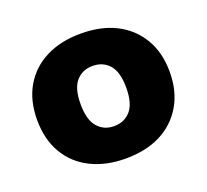

<svg xmlns="http://www.w3.org/2000/svg" viewBox="-96 -621 804 747"><g transform="rotate(-20 306.5 -247.5)"><path d="M306 11Q224 11 162 -20Q100 -51 66 -109.5Q32 -168 32 -248Q32 -328 66 -386Q100 -444 161.5 -475Q223 -506 306 -506Q390 -506 451 -475Q512 -444 546.5 -386Q581 -328 581 -248Q581 -168 546.5 -109.5Q512 -51 451 -20Q390 11 306 11ZM306 -123Q349 -123 375 -153Q401 -183 401 -248Q401 -313 375 -342.5Q349 -372 306 -372Q264 -372 238 -342.5Q212 -313 212 -248Q212 -183 238 -153Q264 -123 306 -123Z"/></g></svg>

Font: Nunito Sans 11pt Black
Style: Regular
Weight: 900
Version: Version 3.101;gftools[0.9.27]